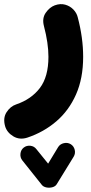

<svg xmlns="http://www.w3.org/2000/svg" viewBox="-26 -340 434 918"><path d="M312.5 349.6Q327.1 358.9 331.3 376.5Q335.4 394 326.2 409.2L245.1 541Q238.8 551.3 224.6 555.2Q210.4 559.1 196 556.2Q181.6 553.2 174.3 544.4L80.6 426.8Q69.8 413.1 71.8 394.8Q73.7 376.5 87.4 365.7Q101.1 355 119.1 356.9Q137.2 358.9 147.9 373L204.1 442.4L252 363.3Q261.2 348.6 279.3 344.5Q297.4 340.3 312.5 349.6ZM235.8 -314.5Q262.7 -324.2 285.9 -317.6Q309.1 -311 325 -294.4Q340.8 -277.8 345.7 -257.3Q371.6 -159.2 371.6 -68.4Q371.6 34.7 337.4 111.8Q303.2 189 242.9 240.5Q182.6 292 105 317.9Q67.9 330.1 37.6 311.8Q7.3 293.5 -1.5 263.7Q-12.7 224.6 5.4 196.5Q23.4 168.5 51.3 159.2Q123.5 134.8 164.6 80.8Q205.6 26.9 205.6 -68.4Q205.6 -133.3 184.1 -215.3Q174.3 -252.4 192.6 -278.8Q210.9 -305.2 235.8 -314.5Z"/></svg>

Font: Mikhak-DS1-FD Black
Style: Regular
Weight: 900
Designer: Amin Abedi
Version: Version 3.2